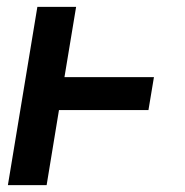

<svg xmlns="http://www.w3.org/2000/svg" viewBox="-20 -540 540 560"><path d="M3 0 89 -520H202L168 -315H429L413 -219H152L116 0Z"/></svg>

Font: Iosevka Oblique
Style: Bold
Weight: 700
Italic angle: -9°
Monospace: yes
Designer: Belleve Invis
Foundry: Belleve Invis
Version: Version 32.5.0; ttfautohint (v1.8.4)